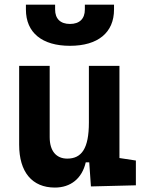

<svg xmlns="http://www.w3.org/2000/svg" viewBox="-20 -803 626 832"><path d="M217.8 9.8C286.1 9.8 335.4 -29.3 351.6 -99.6H366.7L374 4.9L568.8 0V-107.4L497.6 -118.2V-517.6H365.2V-272C365.2 -159.2 333.5 -115.7 271.5 -115.7C223.6 -115.7 195.3 -148.9 195.3 -208.5V-517.6H63V-175.8C63 -57.6 119.1 9.8 217.8 9.8ZM283.2 -604.5C404.3 -604.5 474.1 -661.6 474.1 -761.7V-782.7H347.7V-761.7C347.7 -721.7 324.7 -699.2 283.2 -699.2C241.7 -699.2 218.8 -721.7 218.8 -761.7V-782.7H92.3V-761.7C92.3 -661.6 162.1 -604.5 283.2 -604.5Z"/></svg>

Font: Cascadia Mono NF
Style: Bold
Weight: 700
Monospace: yes
Designer: Aaron Bell
Foundry: Saja Typeworks
Version: Version 2404.023